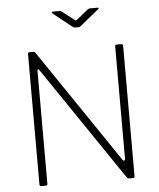

<svg xmlns="http://www.w3.org/2000/svg" viewBox="-62 -1007 879 1060"><g transform="rotate(-5 377.5 -477.0)"><path d="M632 -742Q641 -742 641 -732V-10Q641 -5 639 -2.5Q637 0 632 0H617Q611 0 606.5 -0.5Q602 -1 598 -6L170 -637Q165 -645 161.5 -644Q158 -643 158 -637V-9Q158 0 148 0H123Q114 0 114 -10V-732Q114 -742 123 -742H141Q147 -742 150 -741Q153 -740 156 -735L583 -105Q588 -98 592.5 -100.5Q597 -103 597 -107V-733Q597 -742 605 -742ZM462 -948Q466 -951 469.5 -952.5Q473 -954 477 -954H518Q531 -954 519 -944L421 -864Q418 -862 414.5 -859Q411 -856 405 -856H387Q380 -856 376 -858.5Q372 -861 367 -865L268 -944Q264 -948 264.5 -951Q265 -954 270 -954H307Q312 -954 314.5 -953Q317 -952 322 -948L384 -900Q392 -894 394 -894Q396 -894 403 -900Z"/></g></svg>

Font: Libre Franklin Thin Thin
Style: Regular
Weight: 250
Version: Version 3.000